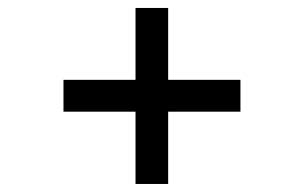

<svg xmlns="http://www.w3.org/2000/svg" viewBox="-20 -558 715 480"><path d="M138.7 -358.4H318.8V-538.1H400.4V-358.4H581.1V-278.8H400.4V-98.1H318.8V-278.8H138.7Z"/></svg>

Font: PT Astra Sans
Style: Italic
Weight: 400
Italic angle: -16°
Designer: A.Korolkova, I. Chaeva
Foundry: ParaType Ltd
Version: Version 1.001; ttfautohint (v1.6)